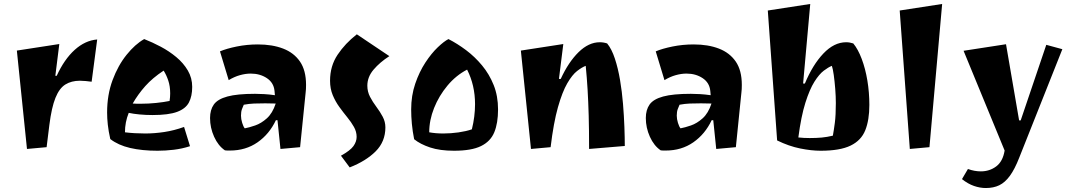

<svg xmlns="http://www.w3.org/2000/svg" viewBox="-20 -736 5406 968"><path d="M116 15 65 -481 279 -514 259 -354H266Q304 -437 356.5 -484.5Q409 -532 470 -537L442 -324Q426 -326 411.5 -327.5Q397 -329 383 -329Q340 -329 309.5 -310Q279 -291 259.5 -242.5Q240 -194 229 -107L215 6Z M774 24Q696 24 636 10Q576 -4 536 -35Q527 -75 523.5 -107.5Q520 -140 520 -169Q520 -258 547.5 -332Q575 -406 618 -459.5Q661 -513 707 -539Q748 -523 790.5 -500.5Q833 -478 869 -448Q905 -418 927 -380.5Q949 -343 949 -298Q949 -251 932.5 -219.5Q916 -188 873 -172Q830 -156 749 -156Q715 -156 683.5 -159Q652 -162 629 -167Q610 -120 610 -69Q633 -66 660 -64.5Q687 -63 712 -63Q759 -63 808.5 -70.5Q858 -78 908 -96L938 1Q898 14 856 19Q814 24 774 24ZM691 -213Q729 -213 767.5 -217Q806 -221 835 -227Q838 -247 838 -265Q838 -301 828.5 -329.5Q819 -358 805 -380Q749 -343 712.5 -302Q676 -261 649 -214Q659 -213 670 -213Q681 -213 691 -213Z M1139 23Q1133 23 1126.5 23Q1120 23 1114 22Q1080 -1 1059.5 -46.5Q1039 -92 1039 -141Q1039 -182 1058 -209Q1077 -236 1126.5 -249.5Q1176 -263 1266 -263Q1288 -263 1313 -261.5Q1338 -260 1366 -256L1364 -278Q1360 -319 1325.5 -342Q1291 -365 1244 -365Q1218 -365 1189.5 -357Q1161 -349 1133 -332L1089 -477Q1122 -491 1173.5 -501.5Q1225 -512 1280 -512Q1353 -512 1407.5 -491Q1462 -470 1492.5 -425.5Q1523 -381 1523 -308Q1523 -299 1522.5 -287Q1522 -275 1521 -270L1493 6L1394 15L1379 -130H1371Q1338 -60 1278.5 -18.5Q1219 23 1139 23ZM1214 -89Q1236 -93 1266.5 -103.5Q1297 -114 1325.5 -139.5Q1354 -165 1370 -214Q1357 -214 1344 -214.5Q1331 -215 1317 -215Q1286 -215 1261 -214Q1236 -213 1209 -208Q1205 -199 1200 -186Q1195 -173 1195 -153Q1195 -136 1201 -116.5Q1207 -97 1214 -89Z M1743 108 1699 49Q1746 23 1762 0.5Q1778 -22 1778 -46Q1778 -72 1764.5 -96Q1751 -120 1731 -144.5Q1711 -169 1691 -196.5Q1671 -224 1657.5 -256.5Q1644 -289 1644 -329Q1644 -403 1682 -460Q1720 -517 1779 -563L1943 -453Q1895 -422 1863.5 -385Q1832 -348 1832 -304Q1832 -274 1845.5 -248Q1859 -222 1877.5 -197.5Q1896 -173 1909.5 -147.5Q1923 -122 1923 -94Q1923 -22 1874 27Q1825 76 1743 108Z M2269 24Q2198 24 2148.5 7.5Q2099 -9 2068 -34Q2060 -74 2056.5 -111.5Q2053 -149 2053 -184Q2053 -254 2073.5 -314Q2094 -374 2124.5 -420.5Q2155 -467 2187 -497.5Q2219 -528 2241 -539Q2286 -516 2330 -483Q2374 -450 2410.5 -406Q2447 -362 2469 -307Q2491 -252 2491 -184Q2491 -115 2472 -69Q2453 -23 2405 0.5Q2357 24 2269 24ZM2215 -63Q2253 -63 2291.5 -68.5Q2330 -74 2359 -84Q2367 -116 2371 -148Q2375 -180 2375 -211Q2375 -306 2335 -385Q2279 -356 2236 -304.5Q2193 -253 2168.5 -191.5Q2144 -130 2144 -69Q2176 -63 2215 -63Z M2657 15 2606 -481 2820 -514 2798 -338H2807Q2846 -423 2897 -473Q2948 -523 3004 -523Q3023 -523 3041 -517Q3064 -489 3080 -440.5Q3096 -392 3106 -333Q3116 -274 3121 -212.5Q3126 -151 3128 -95.5Q3130 -40 3130 0L2950 15Q2950 -82 2948 -153Q2946 -224 2942.5 -283.5Q2939 -343 2933 -404Q2914 -397 2889.5 -378Q2865 -359 2840 -316Q2815 -273 2793 -195.5Q2771 -118 2756 6Z M3336 23Q3330 23 3323.5 23Q3317 23 3311 22Q3277 -1 3256.5 -46.5Q3236 -92 3236 -141Q3236 -182 3255 -209Q3274 -236 3323.5 -249.5Q3373 -263 3463 -263Q3485 -263 3510 -261.5Q3535 -260 3563 -256L3561 -278Q3557 -319 3522.5 -342Q3488 -365 3441 -365Q3415 -365 3386.5 -357Q3358 -349 3330 -332L3286 -477Q3319 -491 3370.5 -501.5Q3422 -512 3477 -512Q3550 -512 3604.5 -491Q3659 -470 3689.5 -425.5Q3720 -381 3720 -308Q3720 -299 3719.5 -287Q3719 -275 3718 -270L3690 6L3591 15L3576 -130H3568Q3535 -60 3475.5 -18.5Q3416 23 3336 23ZM3411 -89Q3433 -93 3463.5 -103.5Q3494 -114 3522.5 -139.5Q3551 -165 3567 -214Q3554 -214 3541 -214.5Q3528 -215 3514 -215Q3483 -215 3458 -214Q3433 -213 3406 -208Q3402 -199 3397 -186Q3392 -173 3392 -153Q3392 -136 3398 -116.5Q3404 -97 3411 -89Z M4117 24Q4071 24 4014 12.5Q3957 1 3898 -28L3851 -683L4065 -716L4029 -315H4038Q4077 -409 4131 -466Q4185 -523 4246 -523Q4264 -523 4282 -517Q4306 -488 4324.5 -439Q4343 -390 4353 -330Q4363 -270 4363 -207Q4363 -131 4342.5 -79.5Q4322 -28 4268.5 -2Q4215 24 4117 24ZM4062 -40Q4096 -40 4123 -42.5Q4150 -45 4179 -52Q4184 -79 4189 -117Q4194 -155 4194 -216Q4194 -250 4191 -288Q4188 -326 4183.5 -358Q4179 -390 4174 -404Q4156 -397 4133 -379.5Q4110 -362 4086 -324Q4062 -286 4040.5 -218Q4019 -150 4005 -43Q4032 -40 4062 -40Z M4567 15 4516 -683 4730 -716 4666 6Z M4950 212Q4921 212 4890.5 201.5Q4860 191 4830 167L4860 116Q4893 128 4925 128Q4969 128 5002.5 103Q5036 78 5045 23L4838 -480L5052 -513L5118 -129H5126L5255 -510L5336 -488L5119 58Q5096 117 5071.5 150.5Q5047 184 5018 198Q4989 212 4950 212Z"/></svg>

Font: Joti One
Style: Regular
Weight: 400
Designer: Eduardo Rodriguez Tunni
Foundry: Eduardo Rodriguez Tunni
Version: Version 1.002; ttfautohint (v1.8.4.7-5d5b);gftools[0.9.24]